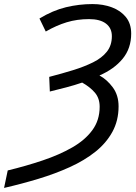

<svg xmlns="http://www.w3.org/2000/svg" viewBox="-72 -744 667 944"><path d="M-52 180 -34 94Q57 72 138.5 44.5Q220 17 283 -19Q346 -55 382 -104Q418 -153 418 -219Q418 -261 394.5 -288.5Q371 -316 332 -338Q294 -325 254 -314.5Q214 -304 173 -294L170 -366Q232 -382 287 -399Q342 -416 385.5 -437.5Q429 -459 453.5 -490Q478 -521 478 -566Q478 -606 449 -628Q420 -650 366 -650Q307 -650 256 -634.5Q205 -619 153 -589L122 -653Q188 -693 252.5 -708.5Q317 -724 383 -724Q435 -724 478 -708Q521 -692 547 -660Q573 -628 573 -579Q573 -506 531 -455Q489 -404 417 -373Q454 -353 482.5 -314.5Q511 -276 511 -221Q511 -151 480.5 -95.5Q450 -40 396.5 2.5Q343 45 271.5 77.5Q200 110 117.5 135Q35 160 -52 180Z"/></svg>

Font: BC Sans
Style: Italic
Weight: 400
Italic angle: -12°
Designer: Monotype Design Team
Designer: Province of B.C.
Foundry: Monotype Imaging Inc.
Version: Version 2.000;GOOG;noto-source:20170915:90ef993387c0